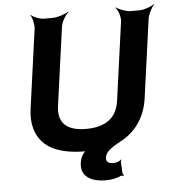

<svg xmlns="http://www.w3.org/2000/svg" viewBox="-60 -792 920 1020"><g transform="rotate(-5 400.0 -282.0)"><path d="M509 85C483 85 471 73 474 53C476 38 484 25 498 13C511 2 528 -9 547 -20C548 -21 546 -22 545 -21V-17C547 -18 553 -23 555 -24C631 -62 691 -134 706 -242L764 -661C767 -685 786 -722 800 -735L798 -737C783 -725 744 -711 720 -711H673C649 -711 611 -725 597 -737L594 -735C607 -722 620 -685 617 -661L559 -242C547 -154 489 -108 383 -108C278 -108 232 -154 244 -242L302 -661C305 -685 327 -722 344 -735L342 -737C324 -725 282 -711 258 -711H212C188 -711 153 -725 142 -737L140 -735C150 -722 159 -685 156 -661L98 -242C92 -201 94 -164 103 -133C129 -45 204 7 356 10C362 10 372 10 376 7L373 4C369 6 362 14 359 19C347 33 341 50 338 71C329 138 381 173 463 173C499 173 524 166 543 157C547 155 555 156 558 158L561 154C558 152 554 145 554 141L551 81C551 78 554 74 555 72L551 70C544 81 526 85 509 85Z"/></g></svg>

Font: Asimov
Style: EdgeWideIt
Weight: 500
Designer: Google
Version: Version 2.000980: 2014